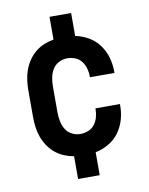

<svg xmlns="http://www.w3.org/2000/svg" viewBox="-83 -796 666 857"><g transform="rotate(-10 250.0 -367.5)"><path d="M201 0V-103Q178 -107 156.5 -116Q135 -125 117 -140Q99 -155 86 -174.5Q73 -194 65 -216Q57 -238 54 -261Q51 -284 51 -308V-428Q51 -451 54 -474Q57 -497 65 -519Q73 -541 86 -560.5Q99 -580 117 -595Q135 -610 156.5 -619Q178 -628 201 -632V-735H299V-631Q330 -625 358.5 -608.5Q387 -592 406 -566Q425 -540 434 -509Q443 -478 443 -446V-438H332V-442Q332 -460 327 -478Q322 -496 311 -510.5Q300 -525 282.5 -532Q265 -539 247 -539Q227 -539 209 -530Q191 -521 180.5 -504Q170 -487 166 -467Q162 -447 162 -428V-308Q162 -288 166 -268Q170 -248 180.5 -231Q191 -214 209 -205Q227 -196 247 -196Q265 -196 282.5 -203Q300 -210 311 -224.5Q322 -239 327 -257Q332 -275 332 -293V-297H443V-289Q443 -257 434 -226Q425 -195 406 -169Q387 -143 358.5 -126.5Q330 -110 299 -104V0Z"/></g></svg>

Font: Moesevka
Style: Bold
Weight: 700
Monospace: yes
Designer: Belleve Invis
Foundry: Belleve Invis
Version: Version 32.5.0; ttfautohint (v1.8.4)